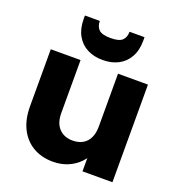

<svg xmlns="http://www.w3.org/2000/svg" viewBox="-142 -908 957 1031"><g transform="rotate(20 337.0 -392.5)"><path d="M612.6 -557.9V0H441.5V-557.9ZM227.4 -557.9V-255.1Q227.4 -198.1 256.7 -167.5Q285.9 -137 334.2 -137Q367.2 -137 391.3 -150.5Q415.4 -164.1 428.5 -190.7Q441.5 -217.2 441.5 -255.1L462.6 -116.3Q450.6 -82.1 423.7 -54.4Q396.8 -26.7 358.6 -10.4Q320.4 5.9 273.2 5.9Q208.7 5.9 160.1 -22.5Q111.5 -50.8 84.4 -104.1Q57.3 -157.4 57.3 -232.3V-557.9ZM508.2 -771.4Q508.2 -715.6 486.5 -677Q464.8 -638.3 426.6 -618.5Q388.3 -598.6 337.7 -598.6Q288 -598.6 249.5 -618.5Q211 -638.3 189.3 -677.2Q167.6 -716.1 167.6 -771.9V-790.8H252.7Q252.7 -759.4 270.7 -741.7Q288.7 -724 337.7 -724Q386.7 -724 404.7 -741.7Q422.7 -759.4 422.7 -790.8H508.2Z"/></g></svg>

Font: Poppins Variable
Style: Regular
Weight: 100
Designer: Jonny Pinhorn
Foundry: Indian Type Foundry
Version: Version 6.000